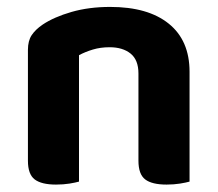

<svg xmlns="http://www.w3.org/2000/svg" viewBox="-20 -513 613 541"><path d="M514.1 -310.7V-215.8H370.1V-306Q370.1 -344.2 347.9 -362.1Q325.6 -379.9 288.9 -379.9Q263.1 -379.9 241.7 -373.4Q220.3 -367 202.6 -357.5V-215.8H58.7V-372.7Q58.7 -398 69.3 -414Q79.9 -429.9 100.2 -443.7Q131.9 -465 181.3 -479.3Q230.7 -493.5 290.4 -493.5Q397 -493.5 455.5 -446.3Q514.1 -399.1 514.1 -310.7ZM58.7 -262.3H202.6V-1.3Q193.3 1.4 175.9 4.3Q158.4 7.1 137.9 7.1Q97 7.1 77.8 -7.4Q58.7 -21.9 58.7 -60.1ZM370.1 -262.3H514.1V-1.3Q504.8 1.4 487.2 4.3Q469.6 7.1 449.4 7.1Q408.2 7.1 389.2 -7.4Q370.1 -21.9 370.1 -60.1Z"/></svg>

Font: Baloo Bhaina 2
Style: Regular
Weight: 400
Designer: Yesha Goshar, Manish Minz, Shuchita Grover and Ek Type
Foundry: Ek Type
Version: Version 1.700